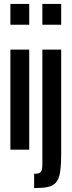

<svg xmlns="http://www.w3.org/2000/svg" viewBox="-20 -763 366 979"><path d="M33 -637V-743H129V-637ZM33 0V-510H129V0ZM196 -637V-743H292V-637ZM154 196V123Q175 123 183.5 117.5Q192 112 194 100.5Q196 89 196 70V-510H292V16Q292 78 286.5 114Q281 150 265.5 167.5Q250 185 223.5 190.5Q197 196 154 196Z"/></svg>

Font: Saira UltraCondensed
Style: Bold
Weight: 700
Width: 1
Designer: Hector Gatti with collaboration of the Omnibus-Type team
Foundry: Omnibus-Type
Version: Version 1.101